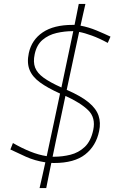

<svg xmlns="http://www.w3.org/2000/svg" viewBox="-20 -823 592 980"><path d="M182 137Q190 103 197.2 70.2Q204.5 37.5 211.5 5.5Q158 -2.5 112 -23.2Q66 -44 33 -60L46 -93Q91 -67 134.5 -49.5Q178 -32 218.5 -26Q227.5 -68 236.2 -109.2Q245 -150.5 254 -192L286.5 -345.5Q223 -374 184 -402.5Q145 -431 130.8 -466.8Q116.5 -502.5 127 -552Q141.5 -619.5 198 -657.8Q254.5 -696 351 -696Q355.5 -696 360.5 -696Q366 -722 371.2 -748.8Q376.5 -775.5 382 -803H416Q409.5 -774.5 403.2 -746.8Q397 -719 391 -692Q432 -684.5 472.8 -667.5Q513.5 -650.5 544 -636L530 -604Q487 -627.5 449.2 -641.2Q411.5 -655 384 -660Q373.5 -613 363.8 -566.8Q354 -520.5 344 -474L320.5 -364.5Q394 -332.5 432.8 -300.2Q471.5 -268 483.2 -232.2Q495 -196.5 486 -154Q470.5 -78.5 415 -34.8Q359.5 9 256 9Q249 9 242 8.5Q235.5 40 229 71.8Q222.5 103.5 216 137ZM157 -546Q148.5 -506.5 159.2 -478.2Q170 -450 202.8 -426.2Q235.5 -402.5 293.5 -376.5L314 -474Q324 -521.5 334 -568.8Q344 -616 354 -664Q352.5 -664 351 -664Q309.5 -664 268.5 -654.5Q227.5 -645 197.2 -619.5Q167 -594 157 -546ZM284 -192Q275 -149.5 266 -107.5Q257 -65.5 248.5 -23Q252 -23 256 -23Q298 -23 339.5 -33.2Q381 -43.5 412.5 -73Q444 -102.5 456 -160Q469 -222 430.5 -260Q392 -298 314 -333.5Z"/></svg>

Font: Commissioner Flair Thin
Style: Italic
Weight: 100
Italic angle: -12°
Designer: Kostas Bartsokas
Foundry: Kostas Bartsokas
Version: Version 1.000; ttfautohint (v1.8.3)